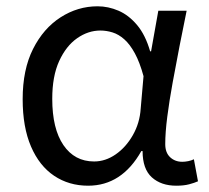

<svg xmlns="http://www.w3.org/2000/svg" viewBox="-20 -577 665 610"><path d="M260 13Q199 13 152 -18.5Q105 -50 78.5 -111.5Q52 -173 52 -262Q52 -356 85 -421.5Q118 -487 172.5 -522Q227 -557 290 -557Q324 -557 356.5 -543Q389 -529 415.5 -497.5Q442 -466 457 -414H460L483 -543H573Q562 -490 550.5 -431Q539 -372 528.5 -314.5Q518 -257 511.5 -206.5Q505 -156 505 -119Q505 -92 520.5 -77.5Q536 -63 559 -63Q568 -63 578 -65Q588 -67 596 -71L609 -1Q598 4 581 8.5Q564 13 540 13Q492 13 462.5 -13.5Q433 -40 433 -97H429Q367 13 260 13ZM279 -64Q315 -64 347.5 -86.5Q380 -109 402 -147.5Q424 -186 427 -232L436 -335Q424 -379 408.5 -407.5Q393 -436 375 -452Q357 -468 337.5 -474Q318 -480 299 -480Q260 -480 225 -455.5Q190 -431 168 -383Q146 -335 146 -263Q146 -168 181.5 -116Q217 -64 279 -64Z"/></svg>

Font: lguzrati85
Style: Book
Weight: 400
Designer: Jelle Bosma - Monotype Design Team, Universal Thirst
Foundry: Monotype Imaging Inc.
Version: Version 2.106